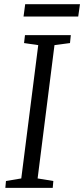

<svg xmlns="http://www.w3.org/2000/svg" viewBox="-20 -914 409 934"><path d="M6 0 9 -33.5 83.5 -46 166 -694.5 97 -704.5 101.5 -743H324.5L320.5 -704.5L245 -694.5L163 -46L239.5 -33.5L236.5 0ZM102.5 -893.5H369L360.5 -833.5H94.5Z"/></svg>

Font: Merriweather 28pt Light
Style: Italic
Weight: 300
Italic angle: -7.8°
Version: Version 2.101